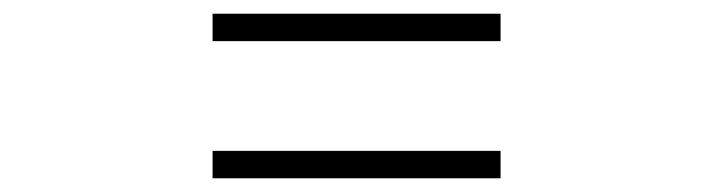

<svg xmlns="http://www.w3.org/2000/svg" viewBox="-20 -520 1040 280"><path d="M710 -460V-500H290V-460ZM710 -260V-300H290V-260Z"/></svg>

Font: Noto Serif TC ExtraLight
Style: Regular
Weight: 200
Designer: Ryoko NISHIZUKA 西塚涼子 (kana & ideographs); Frank Grießhammer (Latin, Greek & Cyrillic); Wenlong ZHANG 张文龙 (bopomofo); San
Foundry: Adobe
Version: Version 2.001;hotconv 1.1.0;makeotfexe 2.6.0